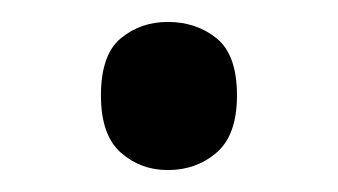

<svg xmlns="http://www.w3.org/2000/svg" viewBox="-20 -141 308 175"><path d="M72 -54Q72 -91 90 -106Q108 -121 133 -121Q159 -121 177.5 -106Q196 -91 196 -54Q196 -18 177.5 -2Q159 14 133 14Q108 14 90 -2Q72 -18 72 -54Z"/></svg>

Font: Noto IKEA Latin
Style: Regular
Weight: 400
Designer: Monotype Design Team
Foundry: Monotype Imaging Inc.
Version: Version 1.0